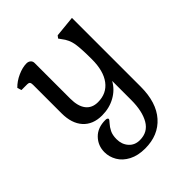

<svg xmlns="http://www.w3.org/2000/svg" viewBox="-200 -580 952 952"><g transform="rotate(-45 275.5 -104.5)"><path d="M108 123Q108 77 139 45Q170 13 224 13Q232 13 236 15.5Q240 18 240 22Q240 26 227.5 39.5Q215 53 205.5 72Q196 91 196 120Q196 156 217.5 180.5Q239 205 275 205Q331 205 358 158.5Q385 112 385 34V-100Q363 -60 321.5 -37Q280 -14 229 -14Q165 -14 129.5 -53.5Q94 -93 94 -164V-364Q94 -376 90 -381Q86 -386 76 -386H35L28 -408Q51 -432 84.5 -447Q118 -462 146 -462Q159 -462 167.5 -454.5Q176 -447 176 -435V-185Q176 -131 198 -103Q220 -75 261 -75Q322 -75 356 -120Q390 -165 390 -247Q390 -322 384 -358Q378 -394 354 -424L344 -438L354 -451L465 -462V20Q465 131 411 192Q357 253 264 253Q214 253 178.5 234.5Q143 216 125.5 186Q108 156 108 123Z"/></g></svg>

Font: Kurale
Style: Regular
Weight: 400
Designer: Eduardo Rodriguez Tunni
Foundry: Eduardo Rodriguez Tunni
Version: Version 2.000